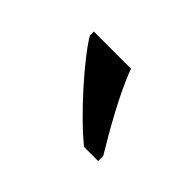

<svg xmlns="http://www.w3.org/2000/svg" viewBox="-48 -860 347 347"><g transform="rotate(45 125.5 -686.0)"><path d="M175 -606H211V-619C188 -657 151 -721 135 -766H40V-756C60 -721 130 -642 175 -606Z"/></g></svg>

Font: Noto Serif Ethiopic XCn
Style: Regular
Weight: 400
Width: 2
Designer: Monotype Design Team
Foundry: Monotype Imaging Inc.
Version: Version 2.102